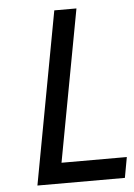

<svg xmlns="http://www.w3.org/2000/svg" viewBox="-53 -780 571 820"><g transform="rotate(-5 232.5 -369.5)"><path d="M211 -739H306L185 -88H465L449 0H74Z"/></g></svg>

Font: Involve Medium Oblique
Style: Italic
Weight: 500
Italic angle: -10.5°
Designer: Stefan Peev
Foundry: Context Ltd.
Version: Version 1.001